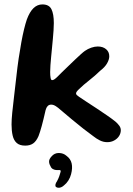

<svg xmlns="http://www.w3.org/2000/svg" viewBox="-20 -654 616 890"><path d="M97 21Q71.5 21 57.8 9Q44 -3 38.8 -25.2Q33.5 -47.5 33.5 -77Q33.5 -99 36.8 -132.2Q40 -165.5 45.2 -207.2Q50.5 -249 55.5 -296Q60.5 -342.5 66.5 -383Q72.5 -423.5 78.8 -457.5Q85 -491.5 91.5 -518.2Q98 -545 104.5 -564Q117.5 -599 135.2 -616.2Q153 -633.5 176.5 -633.5Q207.5 -633.5 218.5 -611.2Q229.5 -589 229.5 -547Q229.5 -531.5 228.2 -512.8Q227 -494 225 -473.2Q223 -452.5 221 -431.2Q219 -410 217 -389.8Q215 -369.5 213.8 -351.8Q212.5 -334 212.5 -320Q212.5 -304 214.5 -293.2Q216.5 -282.5 221.5 -282.5Q227 -282.5 233.2 -287Q239.5 -291.5 247.5 -299.5Q254.5 -307 267.5 -319.5Q280.5 -332 296.2 -347.2Q312 -362.5 327.2 -377Q342.5 -391.5 355 -402.8Q367.5 -414 373.5 -418Q387 -427.5 403 -433Q419 -438.5 433 -438.5Q457 -438.5 471.8 -426Q486.5 -413.5 486.5 -393Q486.5 -378 476.2 -360.2Q466 -342.5 445 -326.5Q418.5 -301 393 -281.2Q367.5 -261.5 345.5 -240Q332.5 -228 332.5 -221Q332.5 -216.5 336.5 -213Q340.5 -209.5 347.5 -204.5Q360.5 -195.5 382.2 -181.5Q404 -167.5 428.8 -151Q453.5 -134.5 476.5 -118.8Q499.5 -103 515 -90.5Q526 -81 533 -71.2Q540 -61.5 540 -50.5Q540 -36 531.8 -23.2Q523.5 -10.5 509.2 -2.8Q495 5 477 5Q459.5 5 443.2 -3Q427 -11 412 -23Q392.5 -37 366.2 -57.5Q340 -78 312.8 -100.8Q285.5 -123.5 261.5 -144Q249.5 -155 238.5 -162Q227.5 -169 217.5 -169Q207 -169 200.8 -162.2Q194.5 -155.5 191.5 -144Q181.5 -99.5 173.5 -70.2Q165.5 -41 158.5 -23Q148 1 133.5 11Q119 21 97 21ZM247.5 216Q237.5 213.5 236.8 207.5Q236 201.5 239.5 194Q245 185.5 250 174.5Q255 163.5 257.5 154Q260 147.5 261 142.2Q262 137 260 135.5Q258 134 254 134.2Q250 134.5 244.5 134.5Q234 134.5 225.5 129.8Q217 125 214 116Q207.5 105.5 207.5 94.5Q207.5 83.5 218.5 71.5Q232 55 253 55.2Q274 55.5 288.5 68.5Q307.5 82.5 312.2 103.8Q317 125 309.5 153.5Q305.5 169 296.8 182.8Q288 196.5 277.5 204.5Q271 211 263 214.2Q255 217.5 247.5 216Z"/></svg>

Font: Gluten Medium
Style: Regular
Weight: 500
Designer: Tyler Finck
Foundry: Etcetera Type Company
Version: Version 1.300